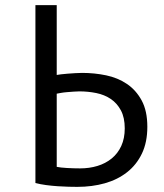

<svg xmlns="http://www.w3.org/2000/svg" viewBox="-20 -720 640 748"><path d="M118 -700H201V-428Q206 -429 218 -430.5Q230 -432 244 -433Q258 -434 273 -435Q288 -436 300 -436Q348 -436 393.5 -426.5Q439 -417 474.5 -393Q510 -369 532 -328.5Q554 -288 554 -226Q554 -166 533 -122Q512 -78 475 -49Q438 -20 388.5 -6Q339 8 281 8Q267 8 247 7.5Q227 7 204.5 5.5Q182 4 159.5 1Q137 -2 118 -7ZM292 -64Q328 -64 359.5 -73.5Q391 -83 415 -102.5Q439 -122 452.5 -151.5Q466 -181 466 -220Q466 -262 451 -290Q436 -318 411.5 -334.5Q387 -351 355 -357.5Q323 -364 289 -364Q280 -364 267 -363Q254 -362 241 -361Q228 -360 217 -358Q206 -356 201 -355V-70Q215 -67 241 -65.5Q267 -64 292 -64Z"/></svg>

Font: PT Mono
Style: Regular
Weight: 400
Monospace: yes
Designer: A.Korolkova, I.Chaeva
Foundry: ParaType Ltd
Version: Version 1.001W OFL